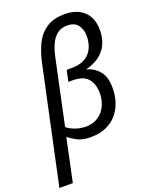

<svg xmlns="http://www.w3.org/2000/svg" viewBox="-206 -860 941 1194"><g transform="rotate(-20 264.5 -262.5)"><path d="M140 -535Q154 -598 179.5 -650Q205 -702 252 -733.5Q299 -765 374 -765Q428 -765 467 -745Q506 -725 526.5 -688Q547 -651 547 -598Q547 -545 528 -504Q509 -463 472 -436Q435 -409 381 -396Q430 -385 464 -346Q498 -307 498 -233Q498 -181 483 -137Q468 -93 439 -60Q410 -27 367 -8.5Q324 10 267 10Q213 10 179.5 -7.5Q146 -25 123 -44L63 240H-26ZM260 -62Q298 -62 326.5 -76Q355 -90 374 -113.5Q393 -137 402.5 -167Q412 -197 412 -229Q412 -288 382 -324.5Q352 -361 281 -361H252L268 -435H301Q342 -435 371.5 -446.5Q401 -458 420 -479.5Q439 -501 448 -529.5Q457 -558 457 -591Q457 -635 434.5 -664Q412 -693 365 -693Q322 -693 295 -670.5Q268 -648 252.5 -611.5Q237 -575 228 -532L137 -104Q159 -85 192.5 -73.5Q226 -62 260 -62Z"/></g></svg>

Font: Noto Sans Display
Style: Italic
Weight: 400
Italic angle: -12°
Designer: Monotype Design Team
Foundry: Monotype Imaging Inc.
Version: Version 2.003